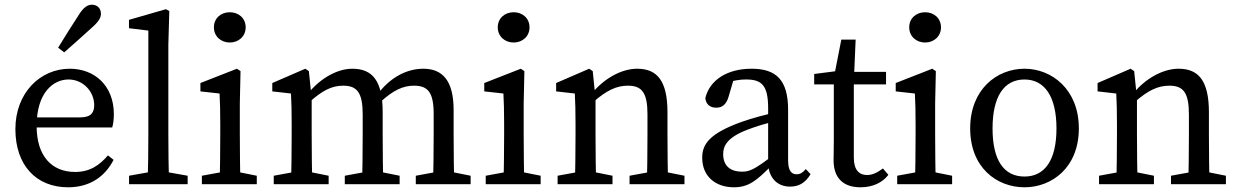

<svg xmlns="http://www.w3.org/2000/svg" viewBox="-20 -778 5228 811"><path d="M267.6 13.1C358.9 13.1 423.4 -31.5 459.7 -102.9L436 -121.7C400.4 -80.4 360.5 -51.7 297.1 -51.7C198.5 -51.7 134.7 -119 134.7 -245.7C134.7 -388.8 206.7 -442.3 269.4 -442.3C330.9 -442.3 377.9 -391.4 377.9 -333.9C377.9 -305 366.9 -282.2 318.9 -282.2H83.7V-239.6H454C458 -252.8 460.9 -272.6 460.9 -295.5C460.9 -416.5 379.3 -487.7 274.7 -487.7C150.4 -487.7 45 -386.3 45 -232.5C45 -80 133 13.1 267.6 13.1ZM225.5 -576.5 251.2 -556.8C292.3 -592.8 331.5 -627.9 372.6 -665.3C400.3 -690.5 406.4 -706.1 406.4 -720C406.4 -745.6 387.8 -758.1 368.4 -758.1C350.5 -758.1 333.3 -747.6 313.9 -716.8C282.2 -668.5 253.8 -622.5 225.5 -576.5Z M525.1 0H772.6V-35.7L660.3 -55.7H637.1L525.1 -35.7V0ZM603.6 0H694.1C692.1 -70 691.1 -140 691.1 -210V-589.2L695.1 -731.1L681 -739.2L524.8 -694.2V-658.8L606.6 -648.8V-210C606.6 -140 605.6 -70 603.6 0Z M832.7 0H1064.7V-35.7L964.9 -55.7H941.7L832.7 -35.7V0ZM907.4 0H996C994 -45 993 -148 993 -210V-342L996 -477.6L980.8 -487.7L826.5 -427.3V-392L907.4 -383C909.4 -343 910.4 -312 910.4 -257V-210C910.4 -148 909.4 -45 907.4 0ZM950.6 -598.4C988.2 -598.4 1017.7 -624.8 1017.7 -662.4C1017.7 -700.9 988.2 -726.3 950.6 -726.3C913 -726.3 883.5 -700.9 883.5 -662.4C883.5 -624.8 913 -598.4 950.6 -598.4Z M1136.3 0H1368.2V-35.7L1268.5 -55.7H1245.3L1136.3 -35.7V0ZM1209 0H1299.5C1297.5 -45 1296.5 -148 1296.5 -210V-361.9L1284.7 -477.6L1269.6 -487.7L1130.1 -427.3V-392L1209 -383C1211.1 -343 1212 -312.6 1212 -257.6V-210C1212 -148 1211 -45 1209 0ZM1436.4 0H1668V-35.7L1568.4 -55.7H1545.1L1436.4 -35.7V0ZM1509 0H1599.4C1597.4 -45 1596.4 -146 1596.4 -210V-303.4C1596.4 -434.5 1554.9 -487.7 1468.4 -487.7C1400.4 -487.7 1327.4 -442.2 1280 -381.3H1270.6L1286.9 -346.9C1341.5 -395.2 1380.8 -416.1 1429.5 -416.1C1488.6 -416.1 1512 -386.4 1512 -294.7V-210C1512 -146 1511 -45 1509 0ZM1736.3 0H1967.9V-35.7L1868.2 -55.7H1844.8L1736.3 -35.7V0ZM1808.8 0H1899.1C1897.1 -45 1896.1 -146 1896.1 -210V-313.5C1896.1 -437.2 1849.3 -487.7 1768.1 -487.7C1698.4 -487.7 1627.5 -451.3 1574.9 -379.4H1567.4L1586.6 -346.9C1641.6 -397.6 1683.5 -416.1 1728.4 -416.1C1786.4 -416.1 1811.8 -389.5 1811.8 -296.6V-210C1811.8 -146 1810.8 -45 1808.8 0Z M2031.7 0H2263.7V-35.7L2163.9 -55.7H2140.7L2031.7 -35.7V0ZM2106.4 0H2195C2193 -45 2192 -148 2192 -210V-342L2195 -477.6L2179.8 -487.7L2025.5 -427.3V-392L2106.4 -383C2108.4 -343 2109.4 -312 2109.4 -257V-210C2109.4 -148 2108.4 -45 2106.4 0ZM2149.6 -598.4C2187.2 -598.4 2216.7 -624.8 2216.7 -662.4C2216.7 -700.9 2187.2 -726.3 2149.6 -726.3C2112 -726.3 2082.5 -700.9 2082.5 -662.4C2082.5 -624.8 2112 -598.4 2149.6 -598.4Z M2335.3 0H2567.2V-35.7L2467.5 -55.7H2444.3L2335.3 -35.7V0ZM2408 0H2498.5C2496.5 -45 2495.5 -148 2495.5 -210V-361.9L2483.7 -477.6L2468.6 -487.7L2329.1 -427.3V-392L2408 -383C2410 -343 2411 -312.6 2411 -257.6V-210C2411 -148 2410 -45 2408 0ZM2639.2 0H2871.2V-35.7L2771.3 -55.7H2748.1L2639.2 -35.7V0ZM2711.9 0H2802.4C2800.4 -45 2799.4 -146 2799.4 -210V-303.4C2799.4 -434.5 2757.4 -487.7 2671.4 -487.7C2603.6 -487.7 2529.8 -444.6 2481.2 -384.6H2473.4L2485.8 -346.9C2541.9 -395.8 2583.3 -416.1 2632.5 -416.1C2691.3 -416.1 2714.9 -386.5 2714.9 -295.2V-210C2714.9 -146 2713.9 -45 2711.9 0Z M3080 13.1C3141.6 13.1 3175.5 -15 3234.8 -74.5H3264.5L3250.8 -125.1C3169.3 -64.5 3148.6 -52.8 3114.5 -52.8C3069.2 -52.8 3034.7 -73.9 3034.7 -126.7C3034.7 -156.8 3045.8 -194.5 3133.3 -228.6C3163.2 -240.7 3221.9 -259.5 3267.1 -268.6V-304.9C3217.2 -295.8 3153.8 -277.8 3111.8 -262.9C2976.7 -214.2 2946.1 -168.9 2946.1 -112C2946.1 -29.1 3006.7 13.1 3080 13.1ZM3316.9 10.2C3352.4 10.2 3379.9 -3.2 3403.9 -42.2L3383.6 -63.9C3372.5 -50.7 3361.7 -41.9 3345.1 -41.9C3322.5 -41.9 3308.9 -57.5 3308.9 -101.1V-313.8C3308.9 -440.2 3258.8 -487.7 3154.4 -487.7C3051.9 -487.7 2977.5 -440.1 2959.3 -363.7C2961.6 -338.3 2978.1 -323.1 3005.6 -323.1C3033.2 -323.1 3049.2 -339.8 3057.9 -370.9L3082.8 -455.9L3041.1 -424.5C3078.5 -439.3 3108.3 -442.3 3131.3 -442.3C3197.2 -442.3 3224.6 -418.2 3224.6 -320.7V-91.4C3225.1 -29.5 3261.2 10.2 3316.9 10.2Z M3614.8 13.1C3666.1 13.1 3707.5 -6.5 3732.5 -39.5L3709.5 -66.4C3683.8 -47.6 3664 -38.7 3642.2 -38.7C3608.5 -38.7 3586.5 -60.6 3586.5 -112.4V-435.5L3587.5 -455.5L3594.2 -610.8H3533.7L3501.8 -448.1L3542.8 -481.5L3419.1 -465.5V-421.6H3502V-186.3C3502 -147.3 3501 -126 3501 -101.4C3501 -23.1 3544.6 13.1 3614.8 13.1ZM3544.3 -421.6H3722.6V-474.5H3544.3V-421.6Z M3769.7 0H4001.7V-35.7L3901.9 -55.7H3878.7L3769.7 -35.7V0ZM3844.4 0H3933C3931 -45 3930 -148 3930 -210V-342L3933 -477.6L3917.8 -487.7L3763.5 -427.3V-392L3844.4 -383C3846.4 -343 3847.4 -312 3847.4 -257V-210C3847.4 -148 3846.4 -45 3844.4 0ZM3887.6 -598.4C3925.2 -598.4 3954.7 -624.8 3954.7 -662.4C3954.7 -700.9 3925.2 -726.3 3887.6 -726.3C3850 -726.3 3820.5 -700.9 3820.5 -662.4C3820.5 -624.8 3850 -598.4 3887.6 -598.4Z M4307.5 13.1C4422.9 13.1 4537 -70.1 4537 -235.5C4537 -400.9 4422.2 -487.7 4307.5 -487.7C4190.9 -487.7 4078 -400.8 4078 -235.5C4078 -70.2 4190.1 13.1 4307.5 13.1ZM4307.5 -32.3C4220.3 -32.3 4172.5 -100.9 4172.5 -235.4C4172.5 -369.8 4220.3 -442.2 4307.5 -442.2C4392.7 -442.2 4442.5 -369.8 4442.5 -235.4C4442.5 -100.9 4392.7 -32.3 4307.5 -32.3Z M4622.3 0H4854.2V-35.7L4754.5 -55.7H4731.3L4622.3 -35.7V0ZM4695 0H4785.5C4783.5 -45 4782.5 -148 4782.5 -210V-361.9L4770.7 -477.6L4755.6 -487.7L4616.1 -427.3V-392L4695 -383C4697 -343 4698 -312.6 4698 -257.6V-210C4698 -148 4697 -45 4695 0ZM4926.2 0H5158.2V-35.7L5058.3 -55.7H5035.1L4926.2 -35.7V0ZM4998.9 0H5089.4C5087.4 -45 5086.4 -146 5086.4 -210V-303.4C5086.4 -434.5 5044.4 -487.7 4958.4 -487.7C4890.6 -487.7 4816.8 -444.6 4768.2 -384.6H4760.4L4772.8 -346.9C4828.9 -395.8 4870.3 -416.1 4919.5 -416.1C4978.3 -416.1 5001.9 -386.5 5001.9 -295.2V-210C5001.9 -146 5000.9 -45 4998.9 0Z"/></svg>

Font: Source Serif Variable
Style: Regular
Weight: 389
Designer: Frank Grießhammer
Foundry: Adobe Systems Incorporated
Version: Version 3.001;hotconv 1.0.111;makeotfexe 2.5.65597